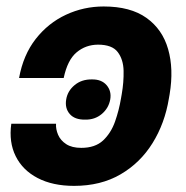

<svg xmlns="http://www.w3.org/2000/svg" viewBox="-20 -573 582 602"><path d="M15.4 -185H155.7Q154.6 -168 162.2 -150.3Q169.8 -132.6 187.7 -121Q205.6 -109.4 234.8 -109.4Q278.3 -109.4 303.2 -132.6Q328 -155.9 340.7 -191.8Q353.3 -227.7 359.4 -264.6L361.7 -277.7Q368.3 -315.5 367.5 -351.1Q366.7 -386.6 349.1 -409.8Q331.5 -433 287.1 -433Q248.5 -432.7 220.1 -408.8Q191.6 -384.9 179.7 -328.5H39.8Q53 -401.1 92.1 -451Q131.2 -500.9 186.9 -526.8Q242.6 -552.7 304.9 -552.7Q389.2 -552.7 439.2 -516.9Q489.3 -481.2 507.1 -419Q525 -356.9 511.9 -277.7L509.6 -264.6Q496.8 -186.2 458.2 -124.2Q419.6 -62.1 357.7 -26.2Q295.8 9.8 212.3 9.8Q145.2 9.8 98 -14.8Q50.9 -39.4 29.2 -83.3Q7.4 -127.1 15.4 -185ZM247.1 -197.9Q214.6 -197.4 198.8 -215.4Q183 -233.5 187.5 -260.9Q191.8 -287.8 214 -306.2Q236.1 -324.5 268.2 -324Q298.3 -324.5 314.3 -305.9Q330.2 -287.2 325.6 -260.9Q320.5 -233.5 298.9 -215.4Q277.3 -197.4 247.1 -197.9Z"/></svg>

Font: Inter Tight
Style: Italic
Weight: 400
Italic angle: -9.39999°
Designer: Rasmus Andersson
Foundry: rsms
Version: Version 3.002